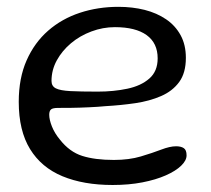

<svg xmlns="http://www.w3.org/2000/svg" viewBox="-20 -496 602 548"><path d="M301.5 32Q218.5 32 158.2 7Q98 -18 65.8 -70.5Q33.5 -123 33.5 -205.5Q33.5 -273 56 -323.8Q78.5 -374.5 117.5 -408.5Q156.5 -442.5 208 -459.5Q259.5 -476.5 318 -476.5Q358 -476.5 392.8 -467.8Q427.5 -459 454 -441Q480.5 -423 495.5 -395.5Q510.5 -368 510.5 -331Q510.5 -288 491.5 -262Q472.5 -236 439.8 -221.8Q407 -207.5 366 -201.5Q325 -195.5 281 -193Q261 -191 234 -189.8Q207 -188.5 182.8 -188.2Q158.5 -188 146 -188Q131 -188 125.8 -183.8Q120.5 -179.5 120.5 -168.5Q120.5 -154.5 128.2 -135Q136 -115.5 151 -97.5Q178.5 -62.5 214.8 -51Q251 -39.5 305 -39.5Q348.5 -39.5 382 -49.5Q415.5 -59.5 440.2 -69Q465 -78.5 482.5 -78.5Q496.5 -78.5 504.5 -73.2Q512.5 -68 512.5 -52.5Q512.5 -38 497 -23Q481.5 -8 453.2 4.5Q425 17 386.5 24.5Q348 32 301.5 32ZM258.5 -234.5Q304.5 -234.5 343.5 -242.8Q382.5 -251 406.2 -271.8Q430 -292.5 430 -329.5Q430 -373 398.5 -395.8Q367 -418.5 308 -418.5Q273.5 -418.5 240.8 -406.2Q208 -394 182.5 -372.5Q157 -351 142 -323.5Q127 -296 127 -265Q127 -250 139.5 -243.8Q152 -237.5 180.8 -236Q209.5 -234.5 258.5 -234.5Z"/></svg>

Font: Gluten Thin Light
Style: Regular
Weight: 300
Version: Version 1.300